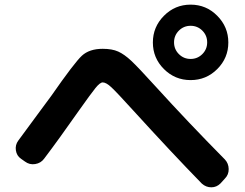

<svg xmlns="http://www.w3.org/2000/svg" viewBox="-20 -840 1040 815"><path d="M69.3 -166Q50.8 -178.7 47.4 -201.7Q43.9 -224.6 57.6 -243.2Q85.9 -281.2 139.2 -354Q192.4 -426.8 197.3 -432.6Q295.9 -574.2 327.6 -603.5Q359.4 -632.8 416 -632.8Q456.1 -632.8 481.9 -621.1Q507.8 -609.4 537.1 -582Q566.4 -554.7 641.6 -471.7Q777.3 -322.3 934.6 -163.1Q950.2 -146.5 950.7 -122.6Q951.2 -98.6 934.6 -82L916 -61.5Q899.4 -44.9 877 -44.9Q854.5 -44.9 836.9 -60.5Q710.9 -189.5 542 -375Q475.6 -448.2 453.1 -469.2Q430.7 -490.2 416 -490.2Q404.3 -490.2 384.8 -465.8Q365.2 -441.4 315.4 -371.1Q228.5 -247.1 167 -166Q153.3 -147.5 129.4 -143.6Q105.5 -139.6 85.9 -154.3ZM739.3 -610.4Q759.8 -589.8 789.1 -589.8Q818.4 -589.8 838.9 -610.4Q859.4 -630.9 859.4 -660.2Q859.4 -689.5 838.9 -710Q818.4 -730.5 789.1 -730.5Q759.8 -730.5 739.3 -710Q718.8 -689.5 718.8 -660.2Q718.8 -630.9 739.3 -610.4ZM675.8 -772.9Q722.7 -820.3 789.1 -820.3Q855.5 -820.3 902.3 -772.9Q949.2 -725.6 949.2 -659.7Q949.2 -593.8 902.3 -546.9Q855.5 -500 789.1 -500Q722.7 -500 675.8 -546.9Q628.9 -593.8 628.9 -659.7Q628.9 -725.6 675.8 -772.9Z"/></svg>

Font: Rounded Mgen+ 1mn bold
Style: Bold
Weight: 700
Designer: [Source Han Sans]
Ryoko NISHIZUKA  (kana & ideographs); Paul D. Hunt (Latin, Greek & Cyrillic); Wenlong ZHANG  (bopomofo
Version: Version 1.059.20150602